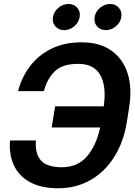

<svg xmlns="http://www.w3.org/2000/svg" viewBox="-20 -954 691 983"><path d="M31.2 -234.9H163.6Q158.7 -167.5 189.7 -132.6Q220.7 -97.7 296.4 -97.7Q377.4 -97.7 425.3 -153.6Q473.1 -209.5 492.7 -301.3H244.6L262.2 -409.7H511.2Q525.9 -512.7 493.2 -570.1Q460.4 -627.4 380.4 -627Q301.8 -627.4 262 -590.3Q222.2 -553.2 204.6 -487.3H72.3Q90.8 -558.6 133.5 -615Q176.3 -671.4 242.7 -704.3Q309.1 -737.3 398.4 -737.3Q489.7 -737.3 549.8 -695.3Q609.9 -653.3 633.8 -576.9Q657.7 -500.5 640.1 -396.5L629.4 -329.1Q612.3 -225.1 564 -149.2Q515.6 -73.2 442.4 -31.7Q369.1 9.8 278.3 9.8Q189.9 9.8 133.1 -21.7Q76.2 -53.2 50.8 -108.4Q25.4 -163.6 31.2 -234.9ZM308.6 -799.8Q280.3 -799.8 263.4 -819.3Q246.6 -838.9 251 -866.7Q255.9 -894.5 279.1 -914.1Q302.2 -933.6 330.6 -933.6Q358.9 -933.6 375.7 -914.1Q392.6 -894.5 387.7 -866.7Q383.3 -838.9 360.1 -819.3Q336.9 -799.8 308.6 -799.8ZM521.5 -799.8Q493.2 -799.8 476.6 -819.3Q460 -838.9 464.4 -866.7Q468.8 -894.5 492.2 -914.1Q515.6 -933.6 543.5 -933.6Q571.8 -933.6 588.6 -914.1Q605.5 -894.5 601.1 -866.7Q596.7 -838.9 573.2 -819.3Q549.8 -799.8 521.5 -799.8Z"/></svg>

Font: Inter Display Semi Bold
Style: Italic
Weight: 600
Italic angle: -9.39999°
Designer: Rasmus Andersson
Foundry: rsms
Version: Version 4.000;git-4fc901f